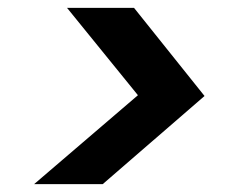

<svg xmlns="http://www.w3.org/2000/svg" viewBox="-20 -595 619 490"><path d="M67 -125 332 -352 151 -575H322L502 -350L242 -125Z"/></svg>

Font: DM Sans 9pt
Style: Bold Italic
Weight: 700
Italic angle: -10°
Version: Version 4.004;gftools[0.9.30]